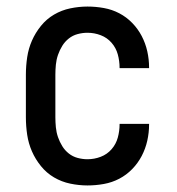

<svg xmlns="http://www.w3.org/2000/svg" viewBox="-20 -558 540 586"><path d="M247 8Q221 8 194.5 2.5Q168 -3 145 -16.5Q122 -30 105 -51Q88 -72 77.5 -96Q67 -120 63 -146.5Q59 -173 59 -200V-330Q59 -357 63 -383.5Q67 -410 77.5 -434Q88 -458 105 -479Q122 -500 145 -513.5Q168 -527 194.5 -532.5Q221 -538 247 -538Q272 -538 297 -533.5Q322 -529 344 -517.5Q366 -506 383.5 -488Q401 -470 412.5 -448Q424 -426 429.5 -401.5Q435 -377 435 -352Q435 -351 435 -351Q435 -351 435 -350H345Q345 -350 345 -350.5Q345 -351 345 -351Q345 -372 339.5 -392Q334 -412 320.5 -427.5Q307 -443 287.5 -450.5Q268 -458 247 -458Q232 -458 217 -454Q202 -450 190 -440.5Q178 -431 170 -418Q162 -405 157 -390.5Q152 -376 150.5 -360.5Q149 -345 149 -330V-200Q149 -185 150.5 -169.5Q152 -154 157 -139.5Q162 -125 170 -112Q178 -99 190 -89.5Q202 -80 217 -76Q232 -72 247 -72Q268 -72 287.5 -79.5Q307 -87 320.5 -102.5Q334 -118 339.5 -138Q345 -158 345 -179Q345 -179 345 -179.5Q345 -180 345 -180H435Q435 -179 435 -179Q435 -179 435 -178Q435 -153 429.5 -128.5Q424 -104 412.5 -82Q401 -60 383.5 -42Q366 -24 344 -12.5Q322 -1 297 3.5Q272 8 247 8Z"/></svg>

Font: Iosevka Slab Medium
Style: Regular
Weight: 500
Monospace: yes
Designer: Belleve Invis
Foundry: Belleve Invis
Version: Version 11.1.1; ttfautohint (v1.8.3)